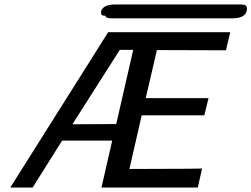

<svg xmlns="http://www.w3.org/2000/svg" viewBox="-20 -837 1125 859"><path d="M451 -767Q437 -766 434 -772Q431 -778 432 -785Q440 -817 495 -817H1046H1049H1052H1055H1058H1060Q1083 -817 1085 -802Q1087 -755 1019 -755H477Q454 -755 451 -767ZM26 2 464 -693H1010L991 -612L682 -613L632 -398H913L894 -321H614L559 -81L816 -82Q828 -82 850 -82.5Q872 -83 884 -83L865 2H434L482 -208H258L126 2ZM304 -281Q337 -281 402 -281.5Q467 -282 500 -282L576 -614H516Q502 -591 304 -281Z"/></svg>

Font: Coval
Style: Italic
Weight: 400
Foundry: Context Ltd
Version: Version 001.000